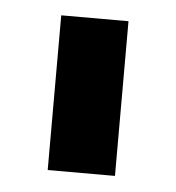

<svg xmlns="http://www.w3.org/2000/svg" viewBox="-33 -731 302 329"><g transform="rotate(5 118.0 -567.0)"><path d="M60.1 -700.2H175.8V-434.1H60.1Z"/></g></svg>

Font: Montserrat arm SemiBold
Style: Regular
Weight: 600
Designer: Julieta Ulanovsky
Foundry: Julieta Ulanovsky
Version: Version 6.000;PS 006.000;hotconv 1.0.88;makeotf.lib2.5.64775